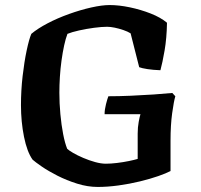

<svg xmlns="http://www.w3.org/2000/svg" viewBox="-20 -740 794 760"><path d="M367 0Q327 0 285.5 -13Q244 -26 207.5 -44.5Q171 -63 145 -81Q119 -99 109 -108Q87 -139 75 -198.5Q63 -258 63 -324Q63 -382 69.5 -438.5Q76 -495 85.5 -540Q95 -585 104 -606Q129 -627 168 -647.5Q207 -668 253 -684.5Q299 -701 341.5 -710.5Q384 -720 414 -720Q451 -720 494 -711Q537 -702 576.5 -686.5Q616 -671 641 -650Q640 -589 631.5 -540Q623 -491 615 -462Q586 -463 563.5 -466.5Q541 -470 531 -474L497 -608Q486 -615 468.5 -621Q451 -627 434 -630.5Q417 -634 404 -634Q383 -634 352.5 -630Q322 -626 293 -619.5Q264 -613 247 -606Q240 -588 234 -560.5Q228 -533 223.5 -500.5Q219 -468 217 -435Q215 -402 215 -373Q215 -331 219 -288Q223 -245 230 -209Q237 -173 246 -151Q252 -145 269 -135Q286 -125 309.5 -115Q333 -105 356.5 -98.5Q380 -92 399 -92Q419 -92 443.5 -95Q468 -98 490 -102.5Q512 -107 525 -111V-211Q525 -236 529 -257.5Q533 -279 536 -288H394Q394 -306 399.5 -327.5Q405 -349 409 -359Q450 -359 497 -361Q544 -363 588 -366Q632 -369 662 -372L674 -359Q668 -339 661.5 -292Q655 -245 655 -183V-63Q638 -54 606.5 -43Q575 -32 534 -22Q493 -12 449.5 -6Q406 0 367 0Z"/></svg>

Font: Texturina 12pt
Style: Bold
Weight: 700
Designer: Guillermo Torres Carreño
Foundry: Omnibus-Type
Version: Version 1.002